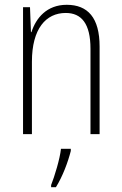

<svg xmlns="http://www.w3.org/2000/svg" viewBox="-20 -559 507 800"><path d="M258 -539C175 -539 130 -484 111 -425H109L105 -529H76V0H113V-302C113 -439 171 -505 254 -505C319 -505 357 -461 357 -356V0H395V-365C395 -485 346 -539 258 -539ZM275 70V61H234C230 102 207 177 193 212V221H213C241 176 263 117 275 70Z"/></svg>

Font: Noto Sans Malayalam Condensed ExtraLight
Style: Regular
Weight: 200
Width: 3
Designer: Jelle Bosma - Monotype Design Team
Foundry: Monotype Imaging Inc.
Version: Version 2.104